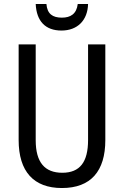

<svg xmlns="http://www.w3.org/2000/svg" viewBox="-20 -938 625 968"><path d="M424 -918H372C366 -868 336 -849 292 -849C245 -849 218 -868 214 -918H160C164 -831 209 -784 290 -784C371 -784 422 -836 424 -918ZM511 -232V-714H424V-232C424 -121 383 -67 294 -67C206 -67 160 -119 160 -231V-714H74V-232C74 -73 150 10 292 10C438 10 511 -75 511 -232Z"/></svg>

Font: Noto Sans Telugu Condensed
Style: Regular
Weight: 400
Width: 3
Designer: Jelle Bosma - Monotype Design Team
Foundry: Monotype Imaging Inc.
Version: Version 2.005